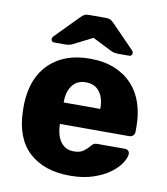

<svg xmlns="http://www.w3.org/2000/svg" viewBox="-82 -794 759 873"><g transform="rotate(10 297.0 -357.5)"><path d="M299 10Q180 10 110.5 -53.5Q41 -117 38 -244V-279Q43 -398 112 -464Q181 -530 298 -530Q364 -530 413 -509.5Q462 -489 494.5 -453.5Q527 -418 543 -369Q559 -320 559 -263V-239Q559 -228 552 -221Q545 -214 534 -214H214Q214 -194 218.5 -174Q223 -154 232.5 -138Q242 -122 258 -112Q274 -102 298 -102Q327 -102 343.5 -115Q360 -128 368 -138Q377 -149 382.5 -151.5Q388 -154 400 -154H524Q534 -154 540.5 -148Q547 -142 546 -132Q545 -115 529 -90.5Q513 -66 482.5 -43.5Q452 -21 406 -5.5Q360 10 299 10ZM214 -313H383V-315Q383 -364 361 -392.5Q339 -421 298 -421Q258 -421 236 -392.5Q214 -364 214 -315ZM126 -574Q110 -574 110 -588Q110 -595 118 -603L221 -708Q232 -719 239.5 -722Q247 -725 258 -725H337Q348 -725 355.5 -722Q363 -719 374 -708L476 -603Q484 -596 484 -588Q484 -574 469 -574H421Q413 -574 403.5 -575.5Q394 -577 386 -581L297 -626L208 -581Q200 -577 191 -575.5Q182 -574 174 -574Z"/></g></svg>

Font: Fz Rubik
Style: Bold
Weight: 700
Designer: Hubert and Fischer
Foundry: Hubert and Fischer
Version: Vit hóa bi FontZin.com